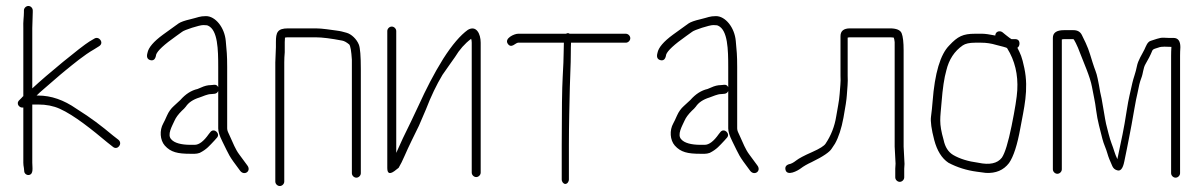

<svg xmlns="http://www.w3.org/2000/svg" viewBox="-20 -578 4022 643"><path d="M75.1 -558C67.2 -558 60.1 -550.9 60.1 -543V-537C60.1 -520.3 57.1 -507.8 58.1 -483V-256C56.1 -254.7 54.4 -253 53.1 -251L45.1 -243C31.4 -230.5 46 -215 58.1 -218V-33C58.1 -27.7 58.8 -21.7 60.1 -15L61.1 -5C61.1 2.7 69 9.4 77.1 8C93.2 5.1 88.1 -16.7 88.1 -33V-228H108.1C134.9 -228 158.8 -223.3 179.8 -213.9C229 -192 290.2 -142.1 339.5 -101L358.5 -86C373.5 -73.7 392.2 -97 376.5 -110L358.5 -124C318.5 -157.3 287 -181.7 235.7 -214C193.6 -243.3 151.1 -258 108.1 -258H102.5C108.4 -264 116.2 -271.2 126.1 -279.5C146.5 -296.7 178.2 -325.2 199.7 -342.5C225 -362.9 261.3 -393.6 295.5 -413L311.5 -423C330.2 -434.2 311.7 -458.1 296.5 -449L279.5 -439C250.8 -421.2 136.2 -327.1 88.1 -282V-484L89.7 -537V-543C89.7 -550.9 83 -558 75.1 -558Z M483.9 -376.5C494.4 -373.9 500.8 -380 502.9 -395C507.3 -408.1 529.8 -428.9 570.4 -457.5C579.4 -463.8 585.9 -468.5 589.9 -471.5C597 -477.7 647.8 -494 660.4 -494C669.2 -494 674.7 -493.3 676.8 -492C709.5 -477.3 710.8 -412.1 710.8 -353V-286C708.2 -292 703.5 -294.7 696.8 -294L686.4 -293C675.9 -293 665 -290.3 653.6 -285L641.6 -280C620.1 -275.1 601.4 -262.8 583.9 -243C579.2 -238.3 572 -231.7 562.3 -223.1C552.6 -214.5 544.9 -203.8 539.3 -191.1C533.7 -178.4 529.6 -169.7 526.9 -165C513.5 -141.6 515.8 -108.7 531.9 -90.5C551.8 -68.1 575.6 -63 616.8 -63H632.4C637.5 -63 642.9 -64 648.8 -66C672.6 -77.9 682.1 -90.6 697.8 -107L705.8 -116C719.5 -129.7 698.1 -150 685.6 -137L679.2 -129C662.4 -105 646.7 -93 632 -93H617.6C587.7 -93 564.4 -99 553.9 -111C538.4 -126.5 556.5 -155.9 564.6 -174.2C569 -184.3 577.1 -195.2 588.9 -207C594.4 -211.7 598.7 -216.3 602.4 -221C611.5 -234.7 626.7 -244.9 648 -251.5C659 -254.9 673.8 -263 688 -263L698.8 -264C704.2 -264.7 708.2 -267.7 710.8 -273V-148C710.8 -137.3 715.3 -123 724.3 -105C749.6 -54.4 743.5 -60.4 784.3 -6C797.8 11.9 822.9 -4.6 808.3 -24C795.4 -41.2 792.5 -45.7 781.2 -60.8C768.3 -77.9 760 -99.9 750.8 -120L743.3 -136.5C741.7 -140.2 740.8 -144 740.8 -148V-353C740.8 -395.6 739.1 -406.5 736.1 -440.8C732.1 -486.1 701.2 -524 670 -524C648.4 -524 645 -520 616.6 -513.3C598.4 -509.1 584.7 -504.3 577.2 -499C560.7 -487.3 543.1 -474.3 525.9 -462C494.4 -438.9 477.1 -418.6 473.9 -401C470 -387.3 473.3 -379.1 483.9 -376.5Z M917 45C924.9 45 932 37.9 932 30V-369C932 -379.7 932.5 -391 933.6 -403V-437C933.6 -442.3 933.9 -447.3 934.4 -452C937.1 -452.7 940.5 -453 944.8 -453H1037.6C1058.7 -453 1088.2 -449.3 1126.1 -442C1132.9 -440.8 1140.7 -436.4 1149.6 -429C1153.7 -423.9 1156.6 -406.9 1158.4 -378V2C1158.4 9.9 1165.5 17 1173.4 17C1181.3 17 1188.4 9.9 1188.4 2V-347C1188.4 -390 1186.2 -417.1 1181.9 -428.3C1174.5 -447.3 1156.5 -464 1140.5 -468.3L1124.8 -472.5C1121.1 -473.5 1115.2 -474.5 1107.3 -475.6C1089.4 -477.9 1058.9 -483 1037.6 -483H944.8C908.7 -483 904 -469 904 -437V-420L902 -369V30C902 37.9 909.1 45 917 45Z M1277 -474V-15C1277 5.7 1287.5 7 1308.5 -11C1310.8 -13 1313 -14.7 1315 -16C1321.7 -27.3 1328.2 -40.3 1334.5 -55C1349 -88.6 1366.2 -122.3 1383 -157L1406.6 -212C1423.3 -255.4 1441.8 -294 1462 -327.6C1485.2 -361.2 1499.8 -381 1503.8 -387C1518.7 -411.8 1536.7 -432.2 1557.8 -448C1559.1 -444.7 1559.8 -440.3 1559.8 -435V0C1559.8 7.9 1566.9 15 1574.8 15C1582.7 15 1589.8 7.9 1589.8 0V-435C1589.8 -464.8 1575.1 -494.5 1546.8 -478C1522.2 -460.4 1494.2 -428.1 1464.2 -381C1432.8 -330.6 1406.4 -278.6 1382 -225L1356 -170C1336.7 -131.3 1320.3 -96.7 1307 -66V-474C1307 -481.9 1299.9 -489 1292 -489C1284.1 -489 1277 -481.9 1277 -474Z M1873.2 38C1879.5 38 1885.2 30.9 1885.2 23V-93C1885.2 -161.3 1887.1 -226.6 1888.4 -287C1889.3 -330.4 1891.6 -359 1891.6 -398.5C1891.6 -414.2 1891.9 -426.3 1892.4 -435H2075.8C2083.7 -435 2090.8 -442.1 2090.8 -450C2090.8 -457.9 2083.7 -465 2075.8 -465H1887.6C1886 -466.3 1884.1 -467 1882 -467C1879.9 -467 1877.7 -466.3 1875.6 -465H1715C1702.1 -465 1668.3 -449.5 1680.5 -431.5C1692.5 -413.9 1706.6 -435 1715 -435H1868.4C1867.9 -425.7 1867.6 -413.5 1867.6 -398.5C1867.6 -383.5 1866.5 -357.3 1864.4 -319.8C1862.3 -282.3 1861.2 -206.7 1861.2 -93V23C1861.2 30.9 1866.9 38 1873.2 38Z M2191.9 -376.5C2202.4 -373.9 2208.8 -380 2210.9 -395C2215.3 -408.1 2237.8 -428.9 2278.4 -457.5C2287.4 -463.8 2293.9 -468.5 2297.9 -471.5C2305 -477.7 2355.8 -494 2368.4 -494C2377.2 -494 2382.7 -493.3 2384.8 -492C2417.5 -477.3 2418.8 -412.1 2418.8 -353V-286C2416.2 -292 2411.5 -294.7 2404.8 -294L2394.4 -293C2383.9 -293 2373 -290.3 2361.6 -285L2349.6 -280C2328.1 -275.1 2309.4 -262.8 2291.9 -243C2287.2 -238.3 2280 -231.7 2270.3 -223.1C2260.6 -214.5 2252.9 -203.8 2247.3 -191.1C2241.7 -178.4 2237.6 -169.7 2234.9 -165C2221.5 -141.6 2223.8 -108.7 2239.9 -90.5C2259.8 -68.1 2283.6 -63 2324.8 -63H2340.4C2345.5 -63 2350.9 -64 2356.8 -66C2380.6 -77.9 2390.1 -90.6 2405.8 -107L2413.8 -116C2427.5 -129.7 2406.1 -150 2393.6 -137L2387.2 -129C2370.4 -105 2354.7 -93 2340 -93H2325.6C2295.7 -93 2272.4 -99 2261.9 -111C2246.4 -126.5 2264.5 -155.9 2272.6 -174.2C2277 -184.3 2285.1 -195.2 2296.9 -207C2302.4 -211.7 2306.7 -216.3 2310.4 -221C2319.5 -234.7 2334.7 -244.9 2356 -251.5C2367 -254.9 2381.8 -263 2396 -263L2406.8 -264C2412.2 -264.7 2416.2 -267.7 2418.8 -273V-148C2418.8 -137.3 2423.3 -123 2432.3 -105C2457.6 -54.4 2451.5 -60.4 2492.3 -6C2505.8 11.9 2530.9 -4.6 2516.3 -24C2503.4 -41.2 2500.5 -45.7 2489.2 -60.8C2476.3 -77.9 2468 -99.9 2458.8 -120L2451.3 -136.5C2449.7 -140.2 2448.8 -144 2448.8 -148V-353C2448.8 -395.6 2447.1 -406.5 2444.1 -440.8C2440.1 -486.1 2409.2 -524 2378 -524C2356.4 -524 2353 -520 2324.6 -513.3C2306.4 -509.1 2292.7 -504.3 2285.2 -499C2268.7 -487.3 2251.1 -474.3 2233.9 -462C2202.4 -438.9 2185.1 -418.6 2181.9 -401C2178 -387.3 2181.3 -379.1 2191.9 -376.5Z M2993.2 31C3001.1 31 3008.2 23.9 3008.2 16V-13C3008.2 -17.7 3008.5 -23 3009.2 -29L3006.2 -87V-409C3006.2 -436.5 3004 -455.7 2999.6 -466.6C2995.2 -477.5 2982.1 -483 2960.2 -483H2826.8C2805.5 -483 2794.8 -474.3 2794.8 -457V-324C2796.2 -303.3 2793.3 -285.4 2792 -263.7C2790.6 -239.4 2783.6 -209.5 2780.4 -188C2775.1 -154.6 2763.1 -124.1 2744.6 -96.6C2740 -89.7 2726.3 -80.5 2699.9 -68.8C2673.4 -57.2 2655.5 -47.7 2646.2 -40.4C2637 -33.1 2628.9 -29 2622 -28C2612.1 -24.7 2608.4 -18.4 2610.7 -9C2616.2 12.8 2651 -5.8 2661.9 -14.2C2670.9 -21.1 2683 -28.1 2698 -35C2738.3 -54.5 2758.4 -69.4 2764.8 -79.5C2768.8 -85.8 2772.7 -91.7 2776.4 -97C2788.5 -118.6 2798 -147.5 2804.7 -183.7C2811.4 -219.9 2815.2 -245 2816 -259C2817.4 -282.6 2820.2 -301.6 2818.8 -324V-452C2821.5 -452.7 2824.1 -453 2826.8 -453H2960.2C2964.9 -453 2969.2 -452.7 2973.2 -452C2974.5 -448.7 2975.5 -443.7 2976.2 -437V-87L2979.2 -30C2978.5 -23.3 2978.2 -17.7 2978.2 -13V16C2978.2 23.9 2985.3 31 2993.2 31Z M3353.2 -416C3378.7 -375.2 3389.9 -328.4 3386.8 -275.6C3385.5 -252 3379.1 -212.3 3367.8 -156.4C3356.4 -100.5 3345.5 -65 3335.2 -50C3320.3 -30.6 3293.9 -24.9 3256.2 -33C3222.1 -37.5 3194.1 -46.2 3172.2 -59C3155.8 -68.8 3145.1 -85.5 3140.2 -109C3123.4 -167.9 3129.1 -181.9 3133.2 -235C3136.8 -281.5 3142.1 -317.2 3149.2 -342C3158 -378.8 3176.3 -406.8 3204.3 -426C3213.1 -432 3226.7 -435 3245.2 -435H3266.2C3283.2 -435 3299.9 -432.5 3316.4 -427.5C3329.4 -423.6 3353.2 -419.3 3353.2 -416ZM3245.2 -465C3205.1 -465 3187.3 -456.2 3159.2 -426C3129.2 -396 3110.5 -333.3 3103.2 -238C3101.9 -220.7 3100.1 -203.8 3097.9 -187.5C3095.7 -171.2 3099.3 -145.1 3108.7 -109.1C3118.2 -73.2 3134 -47.8 3156.2 -33C3185.1 -17.6 3216.7 -7.6 3251.2 -3L3281.2 1C3314.9 3 3340.9 -8 3359.2 -32C3374.4 -53.7 3387 -92.9 3397.2 -149.5C3408.6 -213 3426 -277.1 3410.4 -350.2C3402.2 -389.2 3397.7 -397 3387.2 -418C3391.9 -421.3 3394.2 -426 3394.2 -432C3394.2 -442 3389.2 -447 3379.2 -447H3367.2C3364.5 -448.3 3358.2 -453 3348.2 -461L3337.2 -470C3327.6 -477.2 3313.2 -472.1 3313.2 -459C3293.2 -463 3278.7 -465 3269.7 -465Z M3521 4C3528.9 4 3536 -3.1 3536 -11V-446C3538.7 -446.7 3541 -447 3543 -447H3575C3575.7 -447 3578.3 -442.6 3582.8 -433.9C3587.3 -425.2 3592.5 -412.9 3598.3 -397.2C3607.9 -371.2 3630.9 -321.1 3637 -286.9C3642.2 -257.1 3647 -241.3 3651 -208.2C3655.1 -174.1 3665.3 -140.1 3672 -112.5C3676.1 -95.7 3684.3 -80.3 3689 -62.9C3691.5 -53.5 3696.9 -39.7 3705.2 -21.5C3708.4 -14.5 3713.5 -10 3720.4 -8C3732.1 -3.3 3740.4 -13 3745.2 -37C3745.2 -37.8 3748.1 -52.1 3754 -80C3759.1 -104.3 3764.8 -136 3769.6 -160.5C3773.1 -178.2 3784.6 -249.3 3789.2 -265C3793.5 -288.5 3797.7 -305.3 3801.8 -315.4C3808.9 -333.3 3808 -349.7 3816.5 -363.9C3824.6 -377.4 3833 -393.5 3838.8 -408C3841.6 -415 3850.8 -415.3 3859.1 -418.6C3871.6 -423.6 3886.9 -421 3903 -421C3902.3 -410.3 3902 -400.3 3902 -391V2C3902 9.9 3909.1 17 3917 17C3924.9 17 3932 9.9 3932 2V-391C3932 -399.7 3932.3 -409.3 3933 -420C3933 -440.7 3925.3 -451 3910 -451H3894C3889.2 -451 3883.5 -451.2 3877 -451.7C3863.7 -452.7 3845.4 -444.5 3834.4 -441.5C3822.5 -438.3 3818 -423.3 3812.8 -412.5C3804.9 -396 3791.2 -376.7 3787.3 -355.4C3783.7 -336 3775.1 -314.3 3772.2 -300.3C3765.2 -266.8 3760.1 -252.1 3753.2 -207C3743.4 -142.8 3736.8 -115.8 3722 -45C3712.3 -65.3 3710.9 -76.7 3702.4 -98C3696.2 -113.5 3688.4 -146.7 3684.2 -163.2C3680.8 -177 3672.4 -233.4 3669.2 -248L3664.4 -270C3662.8 -277.3 3661.5 -285 3660.4 -293L3656 -315C3651.7 -336.7 3646.9 -343.2 3638.9 -369.2C3625.4 -412.7 3624.9 -417.1 3603 -461C3597.7 -471.7 3588.3 -477 3575 -477H3543C3518.3 -477 3506 -468.3 3506 -451V-11C3506 -3.1 3513.1 4 3521 4Z"/></svg>

Font: MewTooHand
Style: Condensed
Weight: 400
Designer: Mew Too, Robert Jablonski
Version: Version 0.77